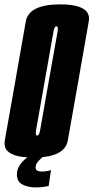

<svg xmlns="http://www.w3.org/2000/svg" viewBox="-52 -700 418 858"><path d="M97 4Q-6.5 4 -27 -37Q-34 -52 -30.5 -72.5Q-17 -148.5 16.5 -338Q49.5 -527 63.2 -603.8Q77 -680.5 217.5 -680.5Q320.5 -680.5 341 -639Q348.5 -624 344.5 -603.5Q331 -526.5 298 -338Q264.5 -148.5 251 -72.2Q237.5 4 97 4ZM114 -94Q123 -94 127.2 -117.5Q131.5 -141 166 -338Q201.5 -538 205.5 -560Q208.5 -578.5 203 -581.5Q201.5 -582.5 200 -582.5Q191 -582.5 187.2 -560.2Q183.5 -538 148 -338Q113.5 -141 109 -117.5Q106 -98 111.5 -94.5Q112.5 -94 114 -94ZM107 137.5Q75 137.5 49.2 125Q23.5 112.5 23.5 79.5Q23.5 58 35 40.2Q46.5 22.5 59.5 11.8Q72.5 1 76.5 0H141.5Q139.5 1 131 8.5Q122.5 16 114.8 26.2Q107 36.5 107 47Q107 59 114.8 62.8Q122.5 66.5 135.5 66.5Q148.5 66.5 161 64Q173.5 61.5 176 59.5L165.5 131Q163.5 132 146.2 134.8Q129 137.5 107 137.5Z"/></svg>

Font: Anybody UltraCondensed Regular
Style: Bold Italic
Weight: 700
Width: 1
Italic angle: -10°
Designer: Tyler Finck
Foundry: Etcetera Type Company
Version: Version 1.010; ttfautohint (v1.8.3) -l 8 -r 50 -G 200 -x 14 